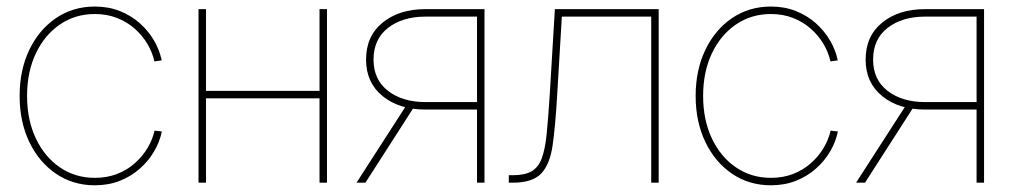

<svg xmlns="http://www.w3.org/2000/svg" viewBox="-20 -550 3055 578"><path d="M265.6 7.8Q199.7 7.8 148.4 -27.1Q97.2 -62 68.1 -122.8Q39.1 -183.6 39.1 -261.2Q39.1 -338.9 68.1 -399.7Q97.2 -460.4 148.4 -495.4Q199.7 -530.3 265.6 -530.3Q306.6 -530.3 340.6 -516.8Q374.5 -503.4 400.4 -480.5Q426.3 -457.5 443.4 -428.5Q460.4 -399.4 466.8 -368.2L444.8 -365.2Q438.5 -393.6 423.1 -418.9Q407.7 -444.3 384.8 -464.4Q361.8 -484.4 331.8 -496.1Q301.8 -507.8 265.6 -507.8Q206.5 -507.8 160.4 -476.3Q114.3 -444.8 87.9 -389.2Q61.5 -333.5 61.5 -261.2Q61.5 -189 87.9 -133.3Q114.3 -77.6 160.4 -46.1Q206.5 -14.6 265.6 -14.6Q301.8 -14.6 331.8 -26.1Q361.8 -37.6 385 -57.9Q408.2 -78.1 423.6 -103.5Q439 -128.9 445.3 -156.7L467.3 -154.3Q460.9 -123 443.8 -94Q426.8 -64.9 400.6 -42Q374.5 -19 340.6 -5.6Q306.6 7.8 265.6 7.8Z M952.6 -276.4V-253.9H592.3V-276.4ZM600.1 -522.5V0H577.6V-522.5ZM964.4 -522.5V0H941.9V-522.5Z M1438.5 0H1416V-500H1261.2Q1191.9 -500 1148.2 -466.1Q1104.5 -432.1 1104.5 -370.6Q1104.5 -310.1 1148.2 -276.4Q1191.9 -242.7 1261.2 -242.7H1426.8V-220.2H1260.7Q1181.6 -220.2 1131.8 -260.7Q1082 -301.3 1082 -370.6Q1082 -441.4 1131.8 -481.9Q1181.6 -522.5 1260.7 -522.5H1438.5ZM1080.1 0H1053.2L1205.1 -235.8H1231.4Z M1511.7 0V-22.5H1523.4Q1559.6 -22.5 1580.1 -34.2Q1600.6 -45.9 1610.8 -73.2Q1621.1 -100.6 1625.7 -147Q1630.4 -193.4 1634.8 -262.7L1650.4 -522.5H1962.9V0H1940.4V-500H1671.4L1657.2 -261.7Q1651.9 -170.4 1643.6 -112.5Q1635.3 -54.7 1608.9 -27.3Q1582.5 0 1523.4 0Z M2300.8 7.8Q2234.9 7.8 2183.6 -27.1Q2132.3 -62 2103.3 -122.8Q2074.2 -183.6 2074.2 -261.2Q2074.2 -338.9 2103.3 -399.7Q2132.3 -460.4 2183.6 -495.4Q2234.9 -530.3 2300.8 -530.3Q2341.8 -530.3 2375.7 -516.8Q2409.7 -503.4 2435.5 -480.5Q2461.4 -457.5 2478.5 -428.5Q2495.6 -399.4 2502 -368.2L2480 -365.2Q2473.6 -393.6 2458.3 -418.9Q2442.9 -444.3 2419.9 -464.4Q2397 -484.4 2366.9 -496.1Q2336.9 -507.8 2300.8 -507.8Q2241.7 -507.8 2195.6 -476.3Q2149.4 -444.8 2123 -389.2Q2096.7 -333.5 2096.7 -261.2Q2096.7 -189 2123 -133.3Q2149.4 -77.6 2195.6 -46.1Q2241.7 -14.6 2300.8 -14.6Q2336.9 -14.6 2366.9 -26.1Q2397 -37.6 2420.2 -57.9Q2443.4 -78.1 2458.7 -103.5Q2474.1 -128.9 2480.5 -156.7L2502.4 -154.3Q2496.1 -123 2479 -94Q2461.9 -64.9 2435.8 -42Q2409.7 -19 2375.7 -5.6Q2341.8 7.8 2300.8 7.8Z M2942.4 0H2919.9V-500H2765.1Q2695.8 -500 2652.1 -466.1Q2608.4 -432.1 2608.4 -370.6Q2608.4 -310.1 2652.1 -276.4Q2695.8 -242.7 2765.1 -242.7H2930.7V-220.2H2764.6Q2685.5 -220.2 2635.7 -260.7Q2585.9 -301.3 2585.9 -370.6Q2585.9 -441.4 2635.7 -481.9Q2685.5 -522.5 2764.6 -522.5H2942.4ZM2584 0H2557.1L2709 -235.8H2735.4Z"/></svg>

Font: Inter 28pt Thin
Style: Regular
Weight: 250
Designer: Rasmus Andersson
Foundry: rsms
Version: Version 4.001;git-66647c0bb